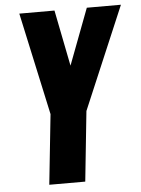

<svg xmlns="http://www.w3.org/2000/svg" viewBox="-56 -854 658 898"><g transform="rotate(-5 273.0 -405.0)"><path d="M138.7 0 173.3 -328.6 68.8 -809.6H233.9L286.1 -546.4L385.7 -809.6H545.9L341.8 -328.6L307.6 0Z"/></g></svg>

Font: Oswald
Style: Bold
Weight: 700
Designer: Vernon Adams
Foundry: Vernon Adams
Version: 3.0; ttfautohint (v0.94.23-7a4d-dirty) -l 8 -r 50 -G 200 -x 